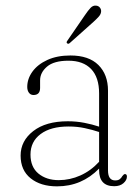

<svg xmlns="http://www.w3.org/2000/svg" viewBox="-20 -650 496 680"><path d="M53 -99Q53 -151 97.8 -185.8Q142.5 -220.5 220 -220.5Q250.5 -220.5 278.8 -215Q307 -209.5 331 -201.5V-319Q331 -376 302.8 -405.5Q274.5 -435 222.5 -435Q171 -435 146.5 -414Q122 -393 122 -365.5V-338.5Q122 -313.5 98.5 -313.5Q88.5 -313.5 82.5 -321.5Q76.5 -329.5 76.5 -342Q76.5 -371 95 -396.5Q113.5 -422 148 -437.8Q182.5 -453.5 229.5 -453.5Q294.5 -453.5 328.5 -419.8Q362.5 -386 362.5 -329V-46.5Q362.5 -11 388 -11Q398.5 -11 404.2 -15.5Q410 -20 413 -26Q418.5 -33.5 422.5 -33.5Q429.5 -33.5 429.5 -24.5Q429.5 -12 417.2 -1.2Q405 9.5 384.5 9.5Q331 9.5 331 -47.5V-53Q269.5 10 182 10Q124 10 88.5 -18.5Q53 -47 53 -99ZM88 -102.5Q88 -58.5 116.2 -35.2Q144.5 -12 188 -12Q227.5 -12 264.5 -28.5Q301.5 -45 331 -77V-182.5Q307 -190.5 280.2 -196.2Q253.5 -202 223 -202Q159.5 -202 123.8 -175.2Q88 -148.5 88 -102.5ZM280.5 -596Q292 -613 300.8 -622.2Q309.5 -631.5 321 -630Q329.5 -629 334.2 -622.5Q339 -616 338 -608Q337 -599 329.2 -590.5Q321.5 -582 311 -572.5L227 -497.5Q222 -493 218 -496.5Q213.5 -499.5 219 -506.5Z"/></svg>

Font: Fraunces 72pt Soft Thin
Style: Regular
Weight: 100
Version: Version 1.000;[b76b70a41]